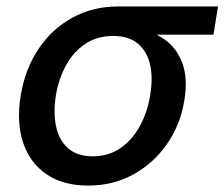

<svg xmlns="http://www.w3.org/2000/svg" viewBox="-20 -561 692 592"><path d="M251.5 11.2Q174.8 11.2 123.5 -23.7Q72.3 -58.6 51.3 -121.1Q30.3 -183.6 43.9 -266.6Q57.6 -349.6 99.4 -411.1Q141.1 -472.7 203.9 -506.8Q266.6 -541 342.8 -541H652.3L638.2 -454.1H406.2L328.6 -450.2Q279.8 -450.2 243.4 -426Q207 -401.9 184.1 -360.4Q161.1 -318.8 152.3 -267.1Q144 -215.3 152.6 -172.6Q161.1 -129.9 189.2 -104.5Q217.3 -79.1 266.1 -79.1Q314.9 -79.1 351.3 -104.2Q387.7 -129.4 411.1 -172.1Q434.6 -214.8 442.9 -267.1Q452.1 -319.8 442.9 -361.1Q433.6 -402.3 405.3 -426.3Q377 -450.2 328.6 -450.2L333 -480Q388.7 -480 432.9 -466.1Q477.1 -452.1 506.1 -423.6Q535.2 -395 546.6 -352.1Q558.1 -309.1 548.3 -251Q536.1 -175.8 494.6 -116.5Q453.1 -57.1 390.6 -22.9Q328.1 11.2 251.5 11.2Z"/></svg>

Font: Inter 17pt Medium
Style: Italic
Weight: 500
Italic angle: -9.3988°
Version: Version 4.001;git-66647c0bb